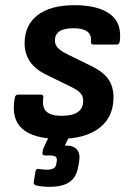

<svg xmlns="http://www.w3.org/2000/svg" viewBox="-20 -524 502 741"><path d="M209 12Q111 12 66.5 -26.5Q22 -65 37 -146Q39 -159 50 -159H138Q149 -159 147 -146Q142 -108 160 -92.5Q178 -77 217 -77Q301 -77 301 -134Q301 -152 291.5 -163.5Q282 -175 258 -187L156 -237Q75 -277 75 -357Q75 -427 125 -465.5Q175 -504 268 -504Q359 -504 405.5 -469Q452 -434 442 -363Q440 -352 430 -352H341Q330 -352 331 -363Q337 -415 263 -415Q192 -415 192 -368Q192 -351 203.5 -339Q215 -327 241 -314L335 -268Q379 -246 398.5 -218Q418 -190 418 -148Q418 -72 363.5 -30Q309 12 209 12ZM171 197Q143 197 121 192Q109 189 110 179L117 138Q119 126 129 128Q136 129 144.5 130Q153 131 161 131Q194 131 197 110L199 99Q201 85 194.5 80.5Q188 76 172 76H154Q142 76 144 64Q145 54 149 45L183 -27Q188 -39 197 -39H255Q267 -39 262 -27L230 38H238Q265 38 278 54.5Q291 71 285 102L282 119Q275 160 248.5 178.5Q222 197 171 197Z"/></svg>

Font: Sofia Sans
Style: Bold Italic
Weight: 700
Italic angle: -9°
Designer: Botio Nikoltchev, Ani Petrova
Foundry: lettersoup
Version: Version 4.101; ttfautohint (v1.8.4.7-5d5b)